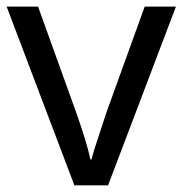

<svg xmlns="http://www.w3.org/2000/svg" viewBox="-20 -556 548 576"><path d="M203.1 0 0 -536.1H94.2L208 -220.2Q241.7 -125 251 -78.1H254.9Q256.3 -84.5 258.5 -92.5Q260.7 -100.6 263.7 -110.1Q266.6 -119.6 299.8 -220.2L414.1 -536.1H507.8L304.2 0Z"/></svg>

Font: Noto Sans Historic
Style: Regular
Weight: 400
Designer: Monotype Design Team
Foundry: Monotype Imaging Inc.
Version: Version 0.71 uh